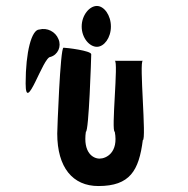

<svg xmlns="http://www.w3.org/2000/svg" viewBox="-20 -932 630 644"><path d="M66 -652C66 -546 124 -741 149 -741C174 -748 187 -776 176 -801C166 -826 138 -840 112 -833C86 -833 66 -758 66 -652ZM172 -484C172 -370 224 -308 310 -308C416 -308 446 -360 459 -462C472 -462 446 -728 459 -728H365C378 -728 352 -490 365 -490C378 -420 336 -400 314 -400C292 -400 258 -420 268 -490C278 -490 286 -738 286 -750C286 -762 203 -772 193 -772C182 -772 172 -496 172 -484ZM254 -843C254 -805 280 -775 305 -775C329 -775 352 -805 352 -843C352 -881 329 -912 305 -912C280 -912 254 -881 254 -843Z"/></svg>

Font: Ampere
Style: SuCnd
Weight: 400
Version: Version 1